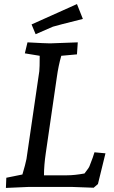

<svg xmlns="http://www.w3.org/2000/svg" viewBox="-20 -918 559 943"><path d="M196 -57H309Q346 -57 395 -66Q418 -95 420 -103Q439 -151 444 -170L498 -165L461 -14L440 4Q349 0 330 0H123L9 5L11 -45L90 -61Q105 -111 110 -137L173 -568Q175 -585 175 -644L102 -656L115 -710Q206 -705 226 -705L362 -710L358 -651L281 -644Q267 -596 259 -538L205 -167Q196 -106 196 -57ZM358 -898 387 -825Q259 -793 240 -787L155 -750L135 -798Z"/></svg>

Font: Andada
Style: Italic
Weight: 400
Italic angle: -8.29999°
Designer: Carolina Giovagnoli
Foundry: Carolina Giovagnoli
Version: Version 1.003